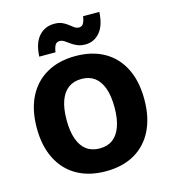

<svg xmlns="http://www.w3.org/2000/svg" viewBox="-127 -982 979 1095"><g transform="rotate(-15 362.5 -434.5)"><path d="M363 -670Q462 -670 533 -629.5Q604 -589 642 -513Q680 -437 680 -330Q680 -224 642 -147.5Q604 -71 533 -30.5Q462 10 363 10Q265 10 193.5 -30.5Q122 -71 83.5 -147.5Q45 -224 45 -330Q45 -437 83.5 -513Q122 -589 193.5 -629.5Q265 -670 363 -670ZM363 -535Q317 -535 285.5 -512Q254 -489 237.5 -443.5Q221 -398 221 -330Q221 -263 237.5 -217Q254 -171 285.5 -148Q317 -125 363 -125Q409 -125 440 -148Q471 -171 487.5 -217Q504 -263 504 -330Q504 -398 487.5 -443.5Q471 -489 440 -512Q409 -535 363 -535ZM561 -878Q557 -798 522.5 -758.5Q488 -719 438 -719Q410 -719 390 -727.5Q370 -736 354.5 -747.5Q339 -759 326 -767.5Q313 -776 298 -776Q281 -776 272.5 -762Q264 -748 260 -720H164Q168 -800 203.5 -839.5Q239 -879 295 -879Q322 -879 341 -870.5Q360 -862 374 -850.5Q388 -839 400.5 -830.5Q413 -822 427 -822Q444 -822 452.5 -836Q461 -850 465 -878Z"/></g></svg>

Font: Kantumruy Pro
Style: Bold
Weight: 700
Version: Version 1.002